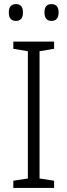

<svg xmlns="http://www.w3.org/2000/svg" viewBox="-20 -1010 329 937"><path d="M244 -93H45V-128L116 -139V-760L45 -772V-807H244V-772L173 -760V-139L244 -128ZM23 -949Q23 -990 58 -990Q92 -990 92 -949Q92 -908 58 -908Q23 -908 23 -949ZM197 -950Q197 -990 231 -990Q266 -990 266 -950Q266 -908 231 -908Q197 -908 197 -950Z"/></svg>

Font: Noto Sans Telugu UI SemiCondensed Light
Style: Regular
Weight: 300
Width: 4
Designer: Jelle Bosma - Monotype Design Team
Foundry: Monotype Imaging Inc.
Version: Version 2.005; ttfautohint (v1.8.4.7-5d5b)